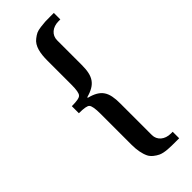

<svg xmlns="http://www.w3.org/2000/svg" viewBox="-295 -775 1003 1003"><g transform="rotate(-45 206.5 -273.0)"><path d="M269 77V-157C269 -240 248 -277 170 -297V-301C247 -322 269 -359 269 -441V-623C269 -661 300 -688 345 -688H358V-736H334C297 -736 291 -736 259 -732C228 -728 219 -722 199 -707C166 -683 158 -635 158 -584V-406C158 -369 154 -346 146 -338C139 -329 117 -325 80 -325V-273C117 -273 139 -269 146 -261C154 -252 158 -229 158 -192V38C158 76 164 109 176 134C185 153 207 169 226 178C253 190 292 190 334 190H358V142H345C300 142 269 115 269 77Z"/></g></svg>

Font: Gamestation Extended
Style: Regular
Weight: 400
Width: 7
Designer: Jonas Hecksher
Foundry: Jonas Hecksher, Playtypeª, e-types AS
Version: Version 1.003